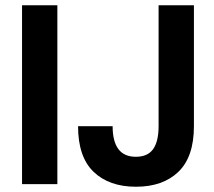

<svg xmlns="http://www.w3.org/2000/svg" viewBox="-20 -700 813 730"><path d="M63.8 -680H198.1V0H63.8ZM497.1 10Q394.9 10 335.9 -46.7Q276.8 -103.4 276.8 -220.3H408.2Q408.2 -162.7 430 -133.3Q451.9 -103.9 496.7 -103.9Q541.3 -103.9 562.1 -132.9Q583 -162 583 -220.3V-680H717.3V-220.3Q717.3 -103.4 658.2 -46.7Q599.2 10 497.1 10Z"/></svg>

Font: TASA Orbiter VF Text
Style: Regular
Weight: 400
Designer: Weizhong Zhang
Foundry: 本地遙控
Version: Version 1.001;Glyphs 3.2 (3192)